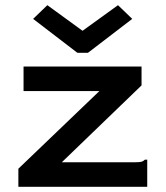

<svg xmlns="http://www.w3.org/2000/svg" viewBox="-20 -722 640 742"><path d="M51 -70 364 -370H71V-465H527V-392L219 -95H503Q520 -95 527 -97Q534 -99 540 -105H549V0H51ZM163 -702 299 -603 436 -702 491 -649 320 -518H279L108 -649Z"/></svg>

Font: Inconsolata Expanded Bold
Style: Regular
Weight: 700
Width: 7
Monospace: yes
Designer: Raph Levien, Cyreal, Brenton Simpson
Foundry: Raph Levien, Cyreal, Google
Version: Version 3.001; ttfautohint (v1.8.2.53-6de2)